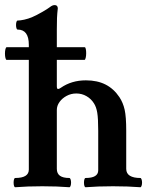

<svg xmlns="http://www.w3.org/2000/svg" viewBox="-36 -747 590 770"><path d="M533.7 -14.6Q533.7 -7.3 531.7 -1.7Q529.8 3.9 526.9 3.9Q478 0 417 0Q356 0 307.1 3.9Q304.2 3.9 302.5 -1.5Q300.8 -6.8 300.8 -14.6Q300.8 -22.5 302.5 -27.8Q304.2 -33.2 307.1 -33.2Q357.9 -33.2 357.9 -64V-222.2Q357.9 -272 354 -295.2Q350.1 -318.4 340.8 -332.5Q329.6 -350.6 311 -361.3Q292.5 -372.1 270 -372.1Q249 -372.1 231.2 -362.5Q213.4 -353 202.6 -337.9Q191.9 -322.8 191.9 -306.2V-69.8Q191.9 -51.3 204.3 -42.2Q216.8 -33.2 242.2 -33.2Q245.1 -33.2 247.1 -27.6Q249 -22 249 -14.6Q249 -7.3 247.1 -1.7Q245.1 3.9 242.2 3.9Q193.8 0 133.8 0Q73.2 0 24.9 3.9Q22 3.9 20.3 -1.5Q18.6 -6.8 18.6 -14.6Q18.6 -22.5 20.3 -27.8Q22 -33.2 24.9 -33.2Q79.6 -33.2 79.6 -66.9V-506.8H-9.3Q-12.2 -506.8 -14.2 -514.4Q-16.1 -522 -16.1 -532.2Q-16.1 -542.5 -14.2 -550Q-12.2 -557.6 -9.3 -557.6H79.6V-567.4Q79.6 -628.4 34.7 -628.4Q31.7 -628.4 30 -633.8Q28.3 -639.2 28.3 -646.5Q28.3 -654.3 30 -659.4Q31.7 -664.6 34.7 -664.6Q44.9 -664.6 61.5 -668.2Q78.1 -671.9 93.8 -678.7Q109.9 -685.5 132.8 -698.7Q155.8 -711.9 163.1 -717.8Q169.4 -722.7 173.8 -724.6Q178.2 -726.6 183.6 -726.6Q189.5 -726.6 192.6 -723.1Q195.8 -719.7 195.8 -713.4Q193.4 -693.4 192.6 -674.6Q191.9 -655.8 191.9 -628.4V-557.6H303.7Q306.6 -557.6 308.1 -550.5Q309.6 -543.5 309.6 -533.2Q309.6 -522.9 307.6 -514.9Q305.7 -506.8 302.7 -506.8H191.9V-400.9Q191.9 -390.1 196.8 -390.1Q201.2 -390.1 208 -395Q251 -424.8 308.6 -424.8Q354 -424.8 387.2 -408Q420.4 -391.1 442.9 -357.4Q457.5 -335.4 463.9 -307.1Q470.2 -278.8 470.2 -223.1V-69.8Q470.2 -51.3 484.9 -42.2Q499.5 -33.2 526.9 -33.2Q529.8 -33.2 531.7 -27.6Q533.7 -22 533.7 -14.6Z"/></svg>

Font: JuniusX
Style: Bold
Weight: 700
Designer: Peter S. Baker
Foundry: Briery Creek Software
Version: Version 1.004